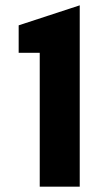

<svg xmlns="http://www.w3.org/2000/svg" viewBox="-20 -700 379 720"><path d="M129 -502H50V-605L279 -680V0H129Z"/></svg>

Font: Teachers[wght]
Style: Regular
Weight: 400
Designer: Alfredo Marco Pradil & Chank Diesel
Version: Version 1.000;Glyphs 3.1.2 (3151)